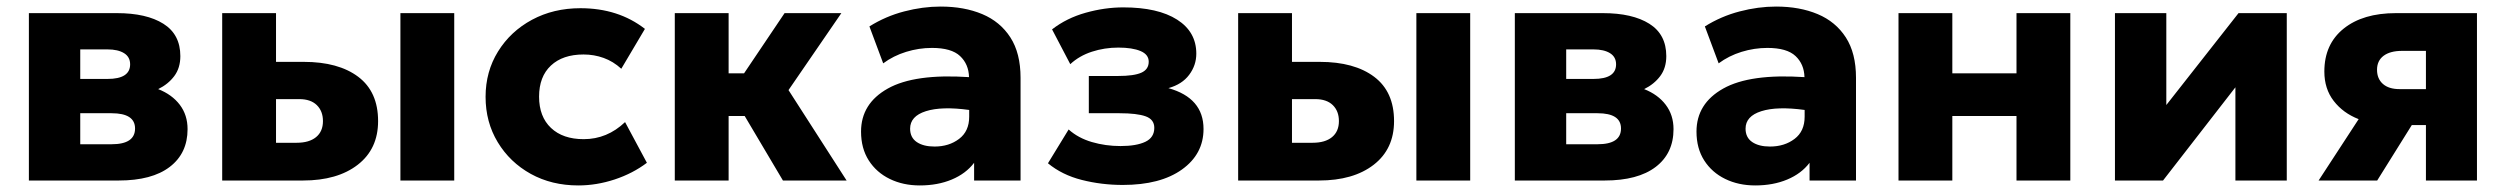

<svg xmlns="http://www.w3.org/2000/svg" viewBox="-20 -550 7636 585"><path d="M68 0V-510H336Q426.5 -510 478 -477.5Q529.5 -445 529.5 -379Q529.5 -343 511 -318.2Q492.5 -293.5 462 -278.5Q504 -262 527.8 -230.8Q551.5 -199.5 551.5 -156.5Q551.5 -83 497.2 -41.5Q443 0 341.5 0ZM307.5 -399.5H224.5V-309.5H307.5Q376.5 -309.5 376.5 -354Q376.5 -376.5 358 -388Q339.5 -399.5 307.5 -399.5ZM224.5 -110.5H320Q391.5 -110.5 391.5 -158.5Q391.5 -205 320 -205H224.5Z M657 0V-510H821V-361.5H905.5Q1011 -361.5 1071.5 -316Q1132 -270.5 1132 -181Q1132 -96 1070 -48Q1008 0 903 0ZM1200 0V-510H1364V0ZM821 -115H884Q922 -115 943 -132.2Q964 -149.5 964 -181Q964 -211.5 945.2 -229.8Q926.5 -248 892 -248H821Z M1742 15Q1661 15 1597.2 -20.2Q1533.5 -55.5 1496.5 -116.8Q1459.5 -178 1459.5 -255Q1459.5 -332 1497.5 -393.2Q1535.5 -454.5 1601 -489.8Q1666.5 -525 1748.5 -525Q1864 -525 1945 -462L1873 -340.5Q1848.5 -363 1819.2 -373.5Q1790 -384 1758 -384Q1694.5 -384 1658.5 -350.2Q1622.5 -316.5 1622.5 -255.5Q1622.5 -194.5 1658.8 -160.2Q1695 -126 1758.5 -126Q1830 -126 1884.5 -178L1951 -54Q1908 -21.5 1852.8 -3.2Q1797.5 15 1742 15Z M2036 0V-510H2200V-326.5H2247L2370.5 -510H2543.5L2382.5 -275.5L2559.5 0H2365.5L2249 -196.5H2200V0Z M2782.5 15Q2731.5 15 2691 -4.8Q2650.5 -24.5 2627 -61.2Q2603.5 -98 2603.5 -149Q2603.5 -234.5 2685 -280.2Q2766.5 -326 2932.5 -315Q2931.5 -354.5 2905.2 -379.2Q2879 -404 2819.5 -404Q2779.5 -404 2740.8 -392Q2702 -380 2671 -357L2629 -469.5Q2678.5 -500.5 2735 -515.2Q2791.5 -530 2846 -530Q2918 -530 2972.8 -507Q3027.5 -484 3058.5 -436Q3089.5 -388 3089.5 -313V0H2948V-54Q2923 -21 2880 -3Q2837 15 2782.5 15ZM2753 -158Q2753 -131 2773.2 -117.2Q2793.5 -103.5 2827.5 -103.5Q2871.5 -103.5 2902.2 -126.8Q2933 -150 2933 -194.5V-215Q2849 -226.5 2801 -211.2Q2753 -196 2753 -158Z M3401 13.5Q3336 13.5 3276 -1.8Q3216 -17 3173 -52.5L3236 -155.5Q3265 -129.5 3306.8 -117.2Q3348.5 -105 3394 -105Q3442.5 -105 3469.8 -118Q3497 -131 3497 -160.5Q3497 -186 3470.8 -195.5Q3444.5 -205 3391 -205H3297.5V-318.5H3386.5Q3435 -318.5 3457.5 -328.5Q3480 -338.5 3480 -362Q3480 -384 3455 -394.5Q3430 -405 3387.5 -405Q3345.5 -405 3307 -392.5Q3268.5 -380 3241 -354.5L3185.5 -460.5Q3230 -495 3288 -511.2Q3346 -527.5 3402.5 -527.5Q3508 -527.5 3566.5 -490.2Q3625 -453 3625 -386.5Q3625 -351 3603.2 -322Q3581.5 -293 3540 -281.5Q3647 -251.5 3647 -157Q3647 -80.5 3581.2 -33.5Q3515.5 13.5 3401 13.5Z M3752.5 0V-510H3916.5V-361.5H4001Q4106.5 -361.5 4167 -316Q4227.5 -270.5 4227.5 -181Q4227.5 -96 4165.5 -48Q4103.5 0 3998.5 0ZM4295.5 0V-510H4459.5V0ZM3916.5 -115H3979.5Q4017.5 -115 4038.5 -132.2Q4059.5 -149.5 4059.5 -181Q4059.5 -211.5 4040.8 -229.8Q4022 -248 3987.5 -248H3916.5Z M4595.5 0V-510H4863.5Q4954 -510 5005.5 -477.5Q5057 -445 5057 -379Q5057 -343 5038.5 -318.2Q5020 -293.5 4989.5 -278.5Q5031.5 -262 5055.2 -230.8Q5079 -199.5 5079 -156.5Q5079 -83 5024.8 -41.5Q4970.5 0 4869 0ZM4835 -399.5H4752V-309.5H4835Q4904 -309.5 4904 -354Q4904 -376.5 4885.5 -388Q4867 -399.5 4835 -399.5ZM4752 -110.5H4847.5Q4919 -110.5 4919 -158.5Q4919 -205 4847.5 -205H4752Z M5328 15Q5277 15 5236.5 -4.8Q5196 -24.5 5172.5 -61.2Q5149 -98 5149 -149Q5149 -234.5 5230.5 -280.2Q5312 -326 5478 -315Q5477 -354.5 5450.8 -379.2Q5424.5 -404 5365 -404Q5325 -404 5286.2 -392Q5247.5 -380 5216.5 -357L5174.5 -469.5Q5224 -500.5 5280.5 -515.2Q5337 -530 5391.5 -530Q5463.5 -530 5518.2 -507Q5573 -484 5604 -436Q5635 -388 5635 -313V0H5493.5V-54Q5468.5 -21 5425.5 -3Q5382.5 15 5328 15ZM5298.5 -158Q5298.5 -131 5318.8 -117.2Q5339 -103.5 5373 -103.5Q5417 -103.5 5447.8 -126.8Q5478.5 -150 5478.5 -194.5V-215Q5394.5 -226.5 5346.5 -211.2Q5298.5 -196 5298.5 -158Z M5764.5 0V-510H5928.5V-326.5H6124V-510H6288V0H6124V-196.5H5928.5V0Z M6424 0V-510H6580.5V-230L6800.5 -510H6947.5V0H6791V-284L6570.5 0Z M7044.5 0 7166.5 -187Q7119 -205.5 7090.5 -242.5Q7062 -279.5 7062 -332Q7062 -415.5 7120.8 -462.8Q7179.5 -510 7280 -510H7527V0H7371.5V-169H7328.5L7223 0ZM7291 -278.5H7371.5V-395H7299Q7262.5 -395 7242.5 -380Q7222.5 -365 7222.5 -337.5Q7222.5 -310 7240.5 -294.2Q7258.5 -278.5 7291 -278.5Z"/></svg>

Font: Geologica
Style: Bold
Weight: 700
Designer: Sindre Bremnes, Frode Helland
Foundry: Monokrom Skriftforlag AS
Version: Version 1.010; ttfautohint (v1.8.4.7-5d5b);gftools[0.9.28]